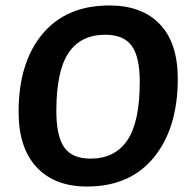

<svg xmlns="http://www.w3.org/2000/svg" viewBox="-20 -672 696 702"><path d="M380 -652Q499 -652 564.5 -583.5Q630 -515 630 -384Q630 -204 543 -97Q456 10 298 10Q180 10 114 -60.5Q48 -131 48 -263Q48 -443 135 -547.5Q222 -652 380 -652ZM365 -545Q275 -545 230.5 -478.5Q186 -412 186 -266Q186 -174 215 -133Q244 -92 311 -92Q400 -92 445.5 -159Q491 -226 491 -373Q491 -464 461.5 -504.5Q432 -545 365 -545Z"/></svg>

Font: Alegreya Sans
Style: Bold Italic
Weight: 700
Italic angle: -7°
Designer: Juan Pablo del Peral
Foundry: Huerta Tipografica
Version: Version 2.007